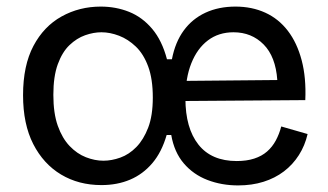

<svg xmlns="http://www.w3.org/2000/svg" viewBox="-20 -550 997 583"><path d="M288 12Q219 12 165.5 -20Q112 -52 81 -112.5Q50 -173 50 -261Q50 -351 81.5 -410.5Q113 -470 167 -500Q221 -530 286 -530Q332 -530 372 -514Q412 -498 442 -462.5Q472 -427 487 -370H502Q512 -422 538 -457.5Q564 -493 604 -511.5Q644 -530 695 -530Q745 -530 785.5 -511.5Q826 -493 854 -456.5Q882 -420 896 -367Q910 -314 907 -246L498 -243V-304L822 -307Q817 -378 780.5 -415Q744 -452 689 -452Q644 -452 611.5 -427.5Q579 -403 561 -358Q543 -313 543 -251Q543 -161 582.5 -111Q622 -61 699 -61Q729 -61 752 -68.5Q775 -76 791 -90Q807 -104 817.5 -123.5Q828 -143 834 -166L914 -143Q906 -108 887.5 -79Q869 -50 842 -29.5Q815 -9 780 2Q745 13 703 13Q653 13 610 -3.5Q567 -20 538 -54Q509 -88 500 -140H486Q471 -88 442.5 -54.5Q414 -21 375 -4.5Q336 12 288 12ZM294 -62Q319 -62 345.5 -71.5Q372 -81 394 -103.5Q416 -126 430 -162.5Q444 -199 444 -254Q444 -310 430 -348Q416 -386 392.5 -408.5Q369 -431 341.5 -441.5Q314 -452 288 -452Q264 -452 238.5 -443Q213 -434 191 -413Q169 -392 155.5 -355Q142 -318 142 -262Q142 -206 155.5 -168Q169 -130 191.5 -106.5Q214 -83 241 -72.5Q268 -62 294 -62Z"/></svg>

Font: Bricolage Grotesque 16pt
Style: Regular
Weight: 400
Version: Version 1.001;gftools[0.9.33.dev8+g029e19f]